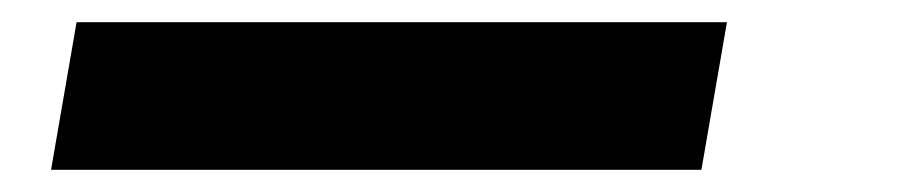

<svg xmlns="http://www.w3.org/2000/svg" viewBox="-20 20 830 173"><path d="M49 40H635L612 173H26Z"/></svg>

Font: SVN-Poppins SemiBold
Style: Italic
Weight: 600
Italic angle: -10°
Designer: Ninad Kale (Devanagari), Jonny Pinhorn (Latin)
Foundry: Indian Type Foundry
Version: Version 3.002 2017; ttfautohint (v1.8.3)